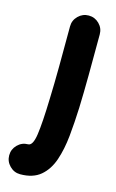

<svg xmlns="http://www.w3.org/2000/svg" viewBox="-208 -598 560 926"><g transform="rotate(15 72.0 -135.5)"><path d="M115.2 -548.3Q146 -548.3 167.7 -526.6Q189.5 -504.9 189.5 -474.1Q189.5 -361.8 188.7 -270.5Q188 -179.2 185.5 -106.9Q182.6 -33.2 175.8 35.6Q168.9 104.5 150.4 158.9Q131.8 213.4 94.2 245.1Q56.6 276.9 -7.3 276.9Q-37.6 276.9 -59.6 254.6Q-81.5 232.4 -81.5 202.1Q-81.5 171.4 -59.6 149.4Q-37.6 127.4 -7.3 127.4Q16.6 127.4 25.1 68.4Q33.7 9.3 37.1 -112.8Q39.6 -182.6 40.3 -272.2Q41 -361.8 41 -474.1Q41 -504.9 63 -526.6Q85 -548.3 115.2 -548.3Z"/></g></svg>

Font: Mikhak-DS2-FD ExtraBold
Style: Regular
Weight: 800
Designer: Amin Abedi
Version: Version 3.2